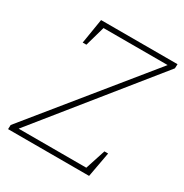

<svg xmlns="http://www.w3.org/2000/svg" viewBox="-162 -819 903 944"><g transform="rotate(30 289.5 -346.5)"><path d="M14 0 15 -24 536 -665H172L140 -552H119L142 -693H576L575 -669L58 -28H442L479 -142H500L474 0Z"/></g></svg>

Font: Bitter ExtraLight
Style: Italic
Weight: 200
Italic angle: -9°
Designer: Sol Matas, and Bitter project Authors
Foundry: Sol Matas
Version: Version 2.001